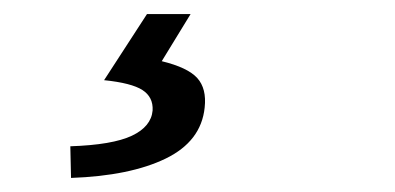

<svg xmlns="http://www.w3.org/2000/svg" viewBox="-20 -23 561 273"><path d="M81 230 80 185Q140 183 167.5 170Q195 157 197 134Q198 115 182.5 105Q167 95 128 91L189 -3H251L210 64Q247 73 260.5 88Q274 103 271 130Q266 178 215.5 202.5Q165 227 81 230Z"/></svg>

Font: Source Sans 3 Medium
Style: Italic
Weight: 500
Italic angle: -11°
Designer: Paul D. Hunt
Foundry: Adobe
Version: Version 3.052;hotconv 1.1.0;makeotfexe 2.6.0